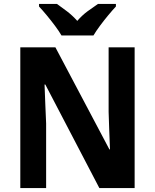

<svg xmlns="http://www.w3.org/2000/svg" viewBox="-20 -1020 786 974"><path d="M663 -66H484L210 -591H206Q208 -534 210 -487Q212 -440 214 -394V-66H83V-780H261L535 -262H538Q536 -319 534 -363Q532 -407 531 -453V-780H663ZM292 -840Q280 -861 259.5 -888.5Q239 -916 217 -942.5Q195 -969 178 -987V-1000H269Q292 -984 320 -962.5Q348 -941 372 -914Q396 -942 424.5 -963Q453 -984 477 -1000H568V-987Q551 -969 529 -942.5Q507 -916 487 -889Q467 -862 454 -840Z"/></svg>

Font: Noto Sans Malayalam UI SemiCondensed
Style: Bold
Weight: 700
Width: 4
Designer: Jelle Bosma - Monotype Design Team
Foundry: Monotype Imaging Inc.
Version: Version 2.104; ttfautohint (v1.8.4.7-5d5b)